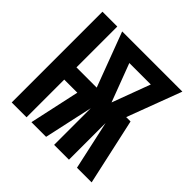

<svg xmlns="http://www.w3.org/2000/svg" viewBox="-139 -649 778 778"><g transform="rotate(45 250.0 -260.0)"><path d="M27 0V-520H112V-286H228L140 -520H485L397 -286H422L485 0H401L355 -210V0H270V-210L224 0H140L187 -216H112V0ZM313 -286 374 -450H251Z"/></g></svg>

Font: Iosevka SS18 Heavy
Style: Regular
Weight: 900
Monospace: yes
Designer: Belleve Invis
Foundry: Belleve Invis
Version: Version 25.1.1; ttfautohint (v1.8.4)